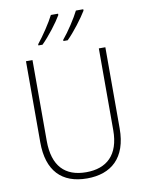

<svg xmlns="http://www.w3.org/2000/svg" viewBox="-102 -1022 838 1103"><g transform="rotate(-10 317.0 -470.5)"><path d="M462 -943V-951H419C399 -910 352 -838 318 -798V-791H343C384 -831 438 -903 462 -943ZM315 -943V-951H273C252 -909 206 -840 172 -798V-791H196C238 -832 292 -903 315 -943ZM549 -240V-714H511V-237C511 -92 436 -26 317 -26C194 -26 124 -95 124 -243V-714H86V-241C86 -75 168 10 316 10C456 10 549 -68 549 -240Z"/></g></svg>

Font: Noto Sans Thai SemCond ExtLt
Style: Regular
Weight: 200
Width: 4
Designer: Monotype Design Team
Foundry: Monotype Imaging Inc.
Version: Version 2.002